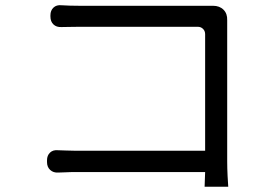

<svg xmlns="http://www.w3.org/2000/svg" viewBox="-20 -702 1040 731"><path d="M159 -92Q159 -110 170.5 -121Q182 -132 201 -130Q212 -130 230 -129Q248 -128 270 -128H761V-572Q761 -584 753 -592Q745 -600 733 -600H282Q262 -600 243.5 -599.5Q225 -599 214 -599Q195 -598 183.5 -609Q172 -620 172 -639V-644Q172 -662 183.5 -673Q195 -684 214 -682Q228 -681 246.5 -680.5Q265 -680 281 -680H774Q776 -680 782.5 -680Q789 -680 791 -680Q816 -680 831 -665Q846 -650 845 -625Q845 -621 845 -618.5Q845 -616 845 -604V-88Q845 -61 846.5 -32Q848 -3 849 9H759L761 -47H272Q248 -47 230 -46Q212 -45 201 -45Q183 -44 171 -55Q159 -66 159 -85Z"/></svg>

Font: Chiron GoRound TC
Style: Regular
Weight: 400
Designer: Ryoko NISHIZUKA 西塚涼子 (kana, bopomofo & ideographs); Paul D. Hunt (Latin, Greek & Cyrillic); Sandoll Communications 산돌커뮤니
Foundry: Adobe
Version: Version 1.000;hotconv 1.1.1;makeotfexe 2.6.0